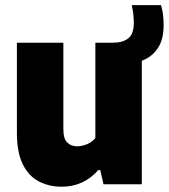

<svg xmlns="http://www.w3.org/2000/svg" viewBox="-20 -714 654 744"><path d="M219.5 9.5Q170 9.5 130.5 -11Q91 -31.5 68.2 -77.5Q45.5 -123.5 45.5 -200V-548.5H225.5V-214.5Q225.5 -176 240.5 -161.5Q255.5 -147 279.5 -147Q297 -147 317 -155.2Q337 -163.5 349.5 -179V-548.5H417Q456 -548.5 477.2 -565.5Q498.5 -582.5 498.5 -625.5Q498.5 -640.5 496.8 -657.2Q495 -674 490.5 -694H604Q610 -674.5 612 -655.2Q614 -636 614 -616Q614 -560.5 591.2 -526.8Q568.5 -493 529.5 -478.5V0H381L368.5 -55H361Q304 9.5 219.5 9.5Z"/></svg>

Font: Encode Sans SmCnd XBd
Style: Regular
Weight: 800
Width: 4
Designer: Multiple Designers
Foundry: Impallari Type
Version: Version 3.002; ttfautohint (v1.8.3) -l 8 -r 50 -G 200 -x 14 